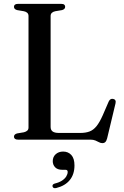

<svg xmlns="http://www.w3.org/2000/svg" viewBox="-20 -720 640 990"><path d="M300 -668 264.5 -662Q253 -659.5 247 -653.5Q241 -647.5 241 -637.5V-66Q241 -49.5 251.5 -42Q262 -34.5 284 -34.5H393.5Q421.5 -34.5 441.5 -42Q461.5 -49.5 477.5 -69.2Q493.5 -89 509.5 -125L540.5 -196.5Q544.5 -205 550 -208.2Q555.5 -211.5 563.5 -210Q571.5 -208.5 574.8 -202.5Q578 -196.5 575.5 -186.5L532.5 -7Q529 6.5 523.2 12.2Q517.5 18 507.5 18Q499 18 490.8 13.5Q482.5 9 472 4.5Q461.5 0 445.5 0H72.5Q62 0 57 -4.2Q52 -8.5 52 -15Q52 -27.5 68 -32L103.5 -38Q115 -41 121 -46.8Q127 -52.5 127 -62.5V-637.5Q127 -647.5 121 -653.5Q115 -659.5 103.5 -662L68 -668Q52 -672.5 52 -685Q52 -692 57 -696Q62 -700 72.5 -700H296Q306.5 -700 311.2 -696Q316 -692 316 -685Q316 -672.5 300 -668ZM301 155.5Q276.5 155.5 264.2 142.5Q252 129.5 252 111Q252 89 267.2 75.2Q282.5 61.5 305.5 61.5Q331.5 61.5 347.8 79.2Q364 97 364 133Q364 178.5 340 208.2Q316 238 270 249.5Q262 251.5 257.2 249.2Q252.5 247 251 242Q249.5 237 252.2 232.8Q255 228.5 262 226.5Q285 221 299.8 211.2Q314.5 201.5 321.8 189.5Q329 177.5 329 166.5Q329 155.5 317.5 155.5Z"/></svg>

Font: Fraunces 48pt
Style: Regular
Weight: 400
Version: Version 1.000;[b76b70a41]